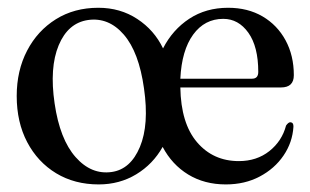

<svg xmlns="http://www.w3.org/2000/svg" viewBox="-20 -464 798 494"><path d="M233 -444Q289.5 -444 333.2 -415.2Q377 -386.5 399.5 -339.5Q424 -387.5 467 -415.8Q510 -444 567 -444Q617.5 -444 655.5 -421.8Q693.5 -399.5 714.8 -360.2Q736 -321 736 -270.5Q736 -239 703 -239H444Q445.5 -146.5 487 -98Q528.5 -49.5 594.5 -49.5Q640.5 -49.5 673 -75.2Q705.5 -101 716 -141Q722 -149.5 727 -149.5Q735.5 -149 735 -138Q732.5 -97.5 709.5 -63.8Q686.5 -30 648.2 -9.8Q610 10.5 561 10.5Q506 10.5 464.2 -15Q422.5 -40.5 398.5 -86Q373.5 -41.5 330.5 -15.5Q287.5 10.5 234 10.5Q172 10.5 124.5 -18.2Q77 -47 50 -98.2Q23 -149.5 23 -217Q23 -282.5 49.8 -333.8Q76.5 -385 123.8 -414.5Q171 -444 233 -444ZM554.5 -415.5Q506.5 -415.5 477 -375Q447.5 -334.5 444 -261.5H628.5Q644.5 -261.5 644.5 -279Q644.5 -344 619 -379.8Q593.5 -415.5 554.5 -415.5ZM267.5 -21.5Q316 -28.5 340 -86Q364 -143.5 350.5 -236.5Q337.5 -330 298.5 -375Q259.5 -420 206.5 -412.5Q155 -405 131 -347.5Q107 -290 120.5 -198Q134 -105.5 174.5 -59.8Q215 -14 267.5 -21.5Z"/></svg>

Font: Fraunces 144pt S050
Style: Regular
Weight: 400
Version: Version 1.000; ttfautohint (v1.8.3)